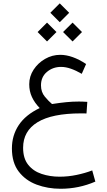

<svg xmlns="http://www.w3.org/2000/svg" viewBox="-20 -807 651 1164"><path d="M342.3 -786.6 399.4 -729.5 342.3 -672.4 285.2 -729.5ZM419.9 -669.9 477.1 -612.8 419.9 -555.7 362.3 -612.8ZM265.1 -669.9 322.3 -612.8 265.1 -555.7 208 -612.8ZM509.3 -189.5 504.4 -119.1Q491.7 -119.6 484.9 -119.6Q478 -119.6 471.2 -119.6Q295.4 -119.6 207.8 -66.2Q120.1 -12.7 120.1 88.9Q120.1 153.3 150.9 191.9Q181.6 230.5 232.2 247.3Q282.7 264.2 341.3 264.2Q393.6 264.2 445.6 253.2Q497.6 242.2 539.1 226.1L558.1 293.9Q458 337.4 347.2 337.4Q269.5 337.4 202.1 312.3Q134.8 287.1 93.5 233.2Q52.2 179.2 52.2 92.8Q52.2 14.2 93.5 -48.3Q134.8 -110.8 220.7 -151.9Q189.9 -183.6 173.6 -218.8Q157.2 -253.9 157.2 -296.4Q157.2 -344.2 183.8 -384.8Q210.4 -425.3 253.4 -450Q296.4 -474.6 345.2 -474.6Q418 -474.6 502 -418.9L475.6 -359.4Q441.4 -379.4 409.9 -390.4Q378.4 -401.4 350.1 -401.4Q300.8 -401.4 264.6 -371.1Q228.5 -340.8 228.5 -289.6Q228.5 -249 251.5 -221.4Q274.4 -193.8 295.4 -176.3Q345.7 -184.1 382.8 -187.7Q419.9 -191.4 458.5 -191.4Q472.7 -191.4 482.4 -190.9Q492.2 -190.4 509.3 -189.5Z"/></svg>

Font: Vazirmatn UI FD Light
Style: Regular
Weight: 300
Designer: Saber Rastikerdar
Foundry: Saber Rastikerdar
Version: Version 33.003